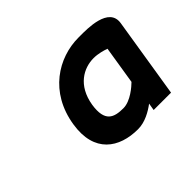

<svg xmlns="http://www.w3.org/2000/svg" viewBox="-82 -822 594 594"><g transform="rotate(-45 214.5 -525.5)"><path d="M103 -512C86 -404 152 -360 234 -360C265 -360 294 -377 314 -392L310 -368H386L428 -630C438 -693 342 -691 311 -691H304C216 -691 122 -634 103 -512ZM187 -514C199 -587 249 -613 292 -613C312 -613 332 -607 343 -603L323 -478C313 -468 279 -438 248 -438C207 -438 177 -448 187 -514Z"/></g></svg>

Font: Charger Sport
Style: BdNrwObl
Weight: 700
Designer: Jasper
Foundry: Cannot Into Space Fonts
Version: Version 1.1